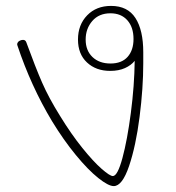

<svg xmlns="http://www.w3.org/2000/svg" viewBox="-20 -628 596 650"><path d="M465 -451V-414Q465 -330 452.5 -232Q440 -134 417 -66Q394 2 365 2Q347 2 312.5 -25.5Q278 -53 236.5 -103.5Q195 -154 156 -218Q85 -336 39 -474Q37 -479 40 -484Q42 -488 47.5 -490.5Q53 -493 58 -493Q66 -493 69 -485Q100 -400 122.5 -348.5Q145 -297 183 -236Q221 -174 258.5 -127.5Q296 -81 324 -56.5Q352 -32 362 -32Q378 -32 394.5 -93Q411 -154 423 -246Q435 -338 436 -422Q424 -407 403 -397.5Q382 -388 353 -388Q305 -388 274.5 -416.5Q244 -445 244 -494Q244 -544 275 -576Q306 -608 356 -608Q412 -608 438.5 -567Q465 -526 465 -451ZM432 -496Q432 -536 411 -559.5Q390 -583 354 -583Q315 -583 292.5 -557Q270 -531 270 -494Q270 -457 293 -435Q316 -413 354 -413Q392 -413 412 -435.5Q432 -458 432 -496Z"/></svg>

Font: Mali ExtraLight
Style: Regular
Weight: 275
Version: Version 1.000; ttfautohint (v1.6)